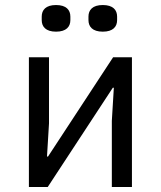

<svg xmlns="http://www.w3.org/2000/svg" viewBox="-20 -744 640 764"><path d="M95 0H170L429 -395H433L425 -263V0H505V-516H430L171 -121H167L175 -253V-516H95ZM203 -618C244 -618 260 -638 260 -664V-678C260 -704 244 -724 203 -724C162 -724 146 -704 146 -678V-664C146 -638 162 -618 203 -618ZM389 -618C430 -618 446 -638 446 -664V-678C446 -704 430 -724 389 -724C348 -724 332 -704 332 -678V-664C332 -638 348 -618 389 -618Z"/></svg>

Font: IBM Plex Mono
Style: Regular
Weight: 400
Monospace: yes
Designer: Mike Abbink, Paul van der Laan, Pieter van Rosmalen
Foundry: Bold Monday
Version: Version 2.004